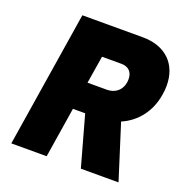

<svg xmlns="http://www.w3.org/2000/svg" viewBox="-126 -814 894 929"><g transform="rotate(20 321.0 -350.0)"><path d="M389 0H583L494 -281C569 -313 624 -381 638 -473C641 -489 642 -505 642 -519C642 -631 570 -700 453 -700H142L31 0H213L254 -259H317ZM300 -544H399C435 -544 458 -524 458 -486C458 -433 423 -402 376 -402H277Z"/></g></svg>

Font: Arthouse Owned Black
Style: Italic
Weight: 900
Italic angle: -10°
Designer: Jeremy Tribby
Foundry: Tribby Type
Version: Version 1.000;PS 001.000;hotconv 1.0.88;makeotf.lib2.5.64775